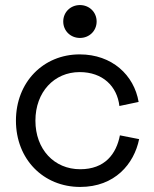

<svg xmlns="http://www.w3.org/2000/svg" viewBox="-20 -725 608 759"><path d="M230 -640C230 -603 259 -575 296 -575C333 -575 362 -603 362 -640C362 -677 333 -705 296 -705C259 -705 230 -677 230 -640ZM43 -248C43 -96 151 14 297 14C434 14 510 -77 530 -175L454 -190C440 -117 395 -56 297 -56C194 -56 120 -135 120 -248C120 -361 194 -440 295 -440C386 -440 443 -384 452 -306L528 -322C510 -428 423 -510 295 -510C151 -510 43 -400 43 -248Z"/></svg>

Font: Space Text
Style: Regular
Weight: 400
Designer: Florian Karsten (Space Text), Colophon Foundry (Space Mono)
Foundry: Florian Karsten
Version: Version 1.003;PS 001.003;hotconv 1.0.88;makeotf.lib2.5.64775